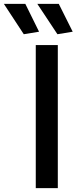

<svg xmlns="http://www.w3.org/2000/svg" viewBox="-101 -973 402 993"><path d="M84 -740H198V0H84ZM22 -796 -81 -953H30L101 -809ZM196 -796 92 -953H203L275 -809Z"/></svg>

Font: Encode Sans Normal
Style: Medium
Weight: 500
Designer: Pablo Impallari, Andres Torresi
Foundry: Pablo Impallari, Andres Torresi
Version: Version 1.000; ttfautohint (v1.00) -l 8 -r 50 -G 200 -x 14 -